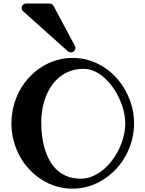

<svg xmlns="http://www.w3.org/2000/svg" viewBox="-20 -1058 838 1107"><path d="M702.1 -347.2Q702.1 -380.4 693.4 -416.7Q684.6 -453.1 668.7 -488Q652.8 -522.9 630.6 -554.4Q608.4 -585.9 581.8 -609.6Q555.2 -633.3 524.9 -647.2Q494.6 -661.1 462.9 -661.1Q419.9 -661.1 385.3 -648.4Q350.6 -635.7 323.5 -614Q296.4 -592.3 276.4 -562.5Q256.3 -532.7 243.4 -498.8Q230.5 -464.8 224.1 -428Q217.8 -391.1 217.8 -355Q217.8 -315.4 222.4 -275.9Q227.1 -236.3 238 -200Q249 -163.6 266.4 -132.1Q283.7 -100.6 309.1 -77.4Q334.5 -54.2 368.4 -41Q402.3 -27.8 445.8 -27.8Q480.5 -27.8 512.9 -41.5Q545.4 -55.2 574 -78.4Q602.5 -101.6 626.2 -133.1Q649.9 -164.6 666.7 -200Q683.6 -235.4 692.9 -273.2Q702.1 -311 702.1 -347.2ZM752.9 -347.2Q752.9 -295.9 740 -248.3Q727.1 -200.7 703.9 -158.7Q680.7 -116.7 647.9 -82Q615.2 -47.4 575.9 -22.5Q536.6 2.4 491.7 16.1Q446.8 29.8 398.9 29.8Q350.6 29.8 305.4 16.4Q260.3 2.9 221.2 -21.7Q182.1 -46.4 149.7 -80.8Q117.2 -115.2 94.2 -157Q71.3 -198.7 58.6 -247.1Q45.9 -295.4 45.9 -347.2Q45.9 -398.9 58.6 -447.3Q71.3 -495.6 94.2 -537.4Q117.2 -579.1 149.7 -613.5Q182.1 -647.9 221.2 -672.6Q260.3 -697.3 305.4 -710.7Q350.6 -724.1 398.9 -724.1Q450.2 -724.1 496.3 -709.5Q542.5 -694.8 581.8 -668.9Q621.1 -643.1 652.8 -607.4Q684.6 -571.8 706.8 -529.8Q729 -487.8 741 -441.4Q752.9 -395 752.9 -347.2ZM105 -1012.7Q105 -1022.5 112.3 -1030Q119.6 -1037.6 130.9 -1037.6H265.1Q280.3 -1037.6 288.1 -1024.9L412.1 -793Q415 -787.6 415 -780.8Q415 -771 407.7 -763.4Q400.4 -755.9 389.2 -755.9Q379.4 -755.9 372.1 -761.7L113.8 -992.7Q105 -1000 105 -1012.7Z"/></svg>

Font: Ribeye
Style: Regular
Weight: 400
Designer: Astigmatic (AOETI)
Foundry: Astigmatic (AOETI)
Version: Version 1.000